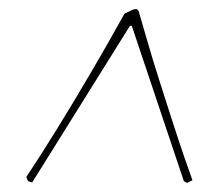

<svg xmlns="http://www.w3.org/2000/svg" viewBox="-20 -669 482 424"><path d="M51 -266 42 -269 38 -278Q68 -323 104.5 -382Q141 -441 180 -507.5Q219 -574 255 -639Q262 -642 268.5 -645.5Q275 -649 282 -649L286 -645Q294 -618 305.5 -578Q317 -538 331.5 -492.5Q346 -447 360 -403.5Q374 -360 386 -325Q398 -290 405 -271L393 -265L386 -269L271 -612H267Z"/></svg>

Font: Labrada Thin
Style: Italic
Weight: 100
Italic angle: -7°
Designer: Mercedes Jáuregui
Foundry: Omnibus-Type Team
Version: Version 1.000; ttfautohint (v1.8.4.7-5d5b)